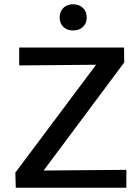

<svg xmlns="http://www.w3.org/2000/svg" viewBox="-20 -881 654 901"><path d="M54 0 52 -71 487 -652 533 -578 70 -574V-658H562L563 -588L129 -6L86 -80L573 -84V0ZM323 -738Q295 -738 277.5 -754.5Q260 -771 260 -799Q260 -827 277.5 -844Q295 -861 323 -861Q351 -861 369 -844Q387 -827 387 -799Q387 -771 369 -754.5Q351 -738 323 -738Z"/></svg>

Font: Ysabeau SC SemiBold
Style: Regular
Weight: 600
Designer: Christian Thalmann (Catharsis Fonts)
Version: Version 2.001;gftools[0.9.30]; featfreeze: smcp